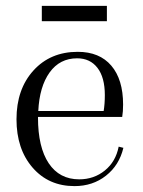

<svg xmlns="http://www.w3.org/2000/svg" viewBox="-20 -620 485 652"><path d="M343 -600V-548H122V-600ZM383 -122 399 -118Q385 -59 340 -23.5Q295 12 233 12Q145 12 90.5 -51Q36 -114 36 -215Q36 -317 93.5 -380.5Q151 -444 244 -444Q318 -444 358 -397Q398 -350 398 -265Q398 -241 395 -223H109V-221Q109 -120 145.5 -65.5Q182 -11 249 -11Q299 -11 336 -41Q373 -71 383 -122ZM242 -422Q183 -422 148.5 -374Q114 -326 110 -243H332Q336 -267 336 -297Q336 -357 311 -389.5Q286 -422 242 -422Z"/></svg>

Font: Arapey Thin
Style: Regular
Weight: 100
Designer: Eduardo Rodriguez Tunni
Foundry: Eduardo Rodriguez Tunni
Version: Version 4.000;hotconv 1.0.109;makeotfexe 2.5.65596